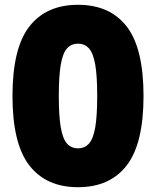

<svg xmlns="http://www.w3.org/2000/svg" viewBox="-20 -770 650 800"><path d="M305 10Q172.5 10 102.2 -80.8Q32 -171.5 32 -370Q32 -569 102.2 -659.5Q172.5 -750 305 -750Q438 -750 508 -659.5Q578 -569 578 -370Q578 -171.5 508 -80.8Q438 10 305 10ZM305 -152Q333 -152 350.8 -171.8Q368.5 -191.5 376.8 -239Q385 -286.5 385 -370Q385 -453.5 376.8 -501Q368.5 -548.5 350.8 -568.2Q333 -588 305 -588Q277 -588 259.2 -568.2Q241.5 -548.5 233.2 -501Q225 -453.5 225 -370Q225 -286.5 233.2 -239Q241.5 -191.5 259.2 -171.8Q277 -152 305 -152Z"/></svg>

Font: Encode Sans Cnd Black
Style: Regular
Weight: 900
Width: 3
Designer: Multiple Designers
Foundry: Impallari Type
Version: Version 3.002; ttfautohint (v1.8.3) -l 8 -r 50 -G 200 -x 14 